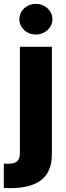

<svg xmlns="http://www.w3.org/2000/svg" viewBox="-50 -772 341 991"><path d="M217.8 -530.3V22.5Q217.8 115.7 162.6 157.5Q107.4 199.2 3.9 199.2L-30.3 198.2V72.3Q-21.5 73.2 -9.8 73.2Q24.4 73.2 38.6 60.3Q52.7 47.4 52.7 19.5V-530.3ZM49.8 -672.9Q49.8 -694.3 61.3 -712.6Q72.8 -731 92.3 -741.5Q111.8 -752 134.8 -752Q157.7 -752 177.5 -741.5Q197.3 -731 209 -712.6Q220.7 -694.3 220.7 -672.9Q220.7 -651.4 209 -633.1Q197.3 -614.7 177.5 -604.2Q157.7 -593.8 134.8 -593.8Q111.8 -593.8 92.3 -604.2Q72.8 -614.7 61.3 -633.1Q49.8 -651.4 49.8 -672.9Z"/></svg>

Font: Pretendard JP ExtraBold
Style: Regular
Weight: 800
Designer: Base glyphs from Inter by Rasmus Andersson; Hangeul glyphs from Noto Sans CJK(Source Han Sans) by Jang Soo-young and Kan
Foundry: Kil Hyung-jin
Version: Version 1.309